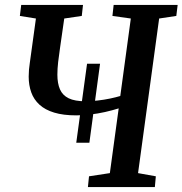

<svg xmlns="http://www.w3.org/2000/svg" viewBox="-20 -763 744 783"><path d="M291 -181 335 -503H388L344.5 -181ZM338.5 0 343 -44 428 -57 464 -321Q438.5 -313 408.5 -306.2Q378.5 -299.5 348.2 -296Q318 -292.5 291 -292.5Q238 -292.5 201 -303.8Q164 -315 141 -336Q118 -357 107.5 -386.2Q97 -415.5 97 -450.5Q97 -464.5 98.2 -479Q99.5 -493.5 101.5 -506L126.5 -687.5L61 -698L66.5 -743H318.5L313.5 -698L242 -687.5L225 -569Q220.5 -539 217.2 -510.5Q214 -482 214 -458.5Q214 -423 224.5 -398.8Q235 -374.5 260 -362.2Q285 -350 329 -350Q351 -350 377.8 -353Q404.5 -356 429.2 -361.2Q454 -366.5 470.5 -371.5L513.5 -687.5L438.5 -698L443.5 -743H704.5L699 -698L629 -687.5L543 -57L615.5 -44L611.5 0Z"/></svg>

Font: Merriweather 20pt Medium
Style: Italic
Weight: 500
Italic angle: -7.8°
Version: Version 2.101